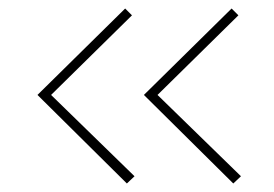

<svg xmlns="http://www.w3.org/2000/svg" viewBox="-20 -501 644 451"><path d="M68 -278 274 -481 290 -465 100 -278 296 -87 278 -70ZM318 -278 524 -481 540 -465 350 -278 546 -87 528 -70Z"/></svg>

Font: Exo Thin
Style: Regular
Weight: 250
Designer: Natanael Gama
Foundry: Natanael Gama
Version: Version 1.500; ttfautohint (v1.6)